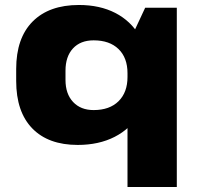

<svg xmlns="http://www.w3.org/2000/svg" viewBox="-20 -571 793 771"><path d="M292 11Q174 11 109.5 -55.5Q45 -122 45 -246V-294Q45 -418 111 -484.5Q177 -551 297 -551Q381 -551 443 -519Q505 -487 539.5 -428Q574 -369 574 -289V-254Q574 -173 539 -113.5Q504 -54 440.5 -21.5Q377 11 292 11ZM356 -129Q420 -129 456 -164.5Q492 -200 492 -262V-277Q492 -339 456 -374Q420 -409 356 -409Q303 -409 273 -376.5Q243 -344 243 -287V-250Q243 -194 273.5 -161.5Q304 -129 356 -129ZM690 -540V180H492V-388L563 -540Z"/></svg>

Font: Pathway Extreme ExtraBold
Style: Regular
Weight: 800
Designer: Eduardo Rodriguez Tunni
Foundry: Eduardo Rodriguez Tunni
Version: Version 1.001;gftools[0.9.26]